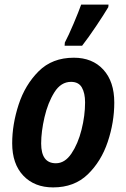

<svg xmlns="http://www.w3.org/2000/svg" viewBox="-20 -805 550 835"><path d="M337 -606Q365 -642 398.5 -692Q432 -742 451 -774L452 -785H333Q322 -754 300 -702Q278 -650 262 -620L261 -606ZM477 -359Q477 -450 429.5 -502Q382 -554 301 -554Q207 -554 148 -495Q89 -436 61 -350Q33 -264 33 -182Q33 -92 81.5 -41Q130 10 211 10Q303 10 361.5 -46.5Q420 -103 448.5 -188Q477 -273 477 -359ZM159 -181Q159 -232 173.5 -295Q188 -358 216.5 -403.5Q245 -449 289 -449Q322 -449 336 -424.5Q350 -400 350 -360Q350 -302 334.5 -240.5Q319 -179 290.5 -137Q262 -95 223 -95Q159 -95 159 -181Z"/></svg>

Font: Noto Sans UI SemiCondensed
Style: Bold Italic
Weight: 700
Width: 4
Designer: Monotype Design Team
Foundry: Monotype Imaging Inc.
Version: 1.001